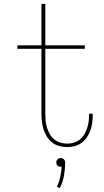

<svg xmlns="http://www.w3.org/2000/svg" viewBox="-20 -755 540 996"><path d="M328 8Q308 8 287.5 2.5Q267 -3 251 -15.5Q235 -28 223.5 -46Q212 -64 206 -83.5Q200 -103 197.5 -123.5Q195 -144 195 -165V-502H70V-520H195V-735H215V-520H420V-502H215V-165Q215 -147 216.5 -129Q218 -111 223.5 -93.5Q229 -76 238 -60Q247 -44 261 -32.5Q275 -21 292.5 -15.5Q310 -10 328 -10Q346 -10 363 -15Q380 -20 393.5 -30.5Q407 -41 416.5 -56.5Q426 -72 431.5 -88.5Q437 -105 439.5 -122Q442 -139 442 -157V-165H461V-156Q461 -136 458 -116Q455 -96 448.5 -77.5Q442 -59 430.5 -42.5Q419 -26 403 -14Q387 -2 367.5 3Q348 8 328 8ZM290 221 275 213Q287 189 292.5 163Q298 137 300 110H295Q290 110 286 109Q282 108 278.5 104.5Q275 101 273.5 96.5Q272 92 272 88Q272 83 273.5 79Q275 75 278.5 71.5Q282 68 286 66.5Q290 65 295 65Q300 65 304 66.5Q308 68 311.5 71.5Q315 75 316.5 79Q318 83 318 88Q318 122 312 156Q306 190 290 221Z"/></svg>

Font: Iosevka Curly Slab Thin
Style: Regular
Weight: 100
Monospace: yes
Designer: Belleve Invis
Foundry: Belleve Invis
Version: Version 22.1.2; ttfautohint (v1.8.4)